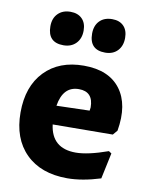

<svg xmlns="http://www.w3.org/2000/svg" viewBox="-81 -755 639 825"><g transform="rotate(10 238.5 -342.5)"><path d="M160 -696Q192 -696 210.5 -677.5Q229 -659 229 -626Q229 -591 208.5 -570Q188 -549 154 -549Q85 -549 85 -620Q85 -655 105.5 -675.5Q126 -696 160 -696ZM342 -696Q374 -696 392 -677.5Q410 -659 410 -626Q410 -591 390 -570Q370 -549 336 -549Q267 -549 267 -620Q267 -655 287 -675.5Q307 -696 342 -696ZM269 11Q154 11 88.5 -54Q23 -119 23 -233Q23 -347 86 -412.5Q149 -478 257 -478Q366 -478 416.5 -411Q467 -344 447 -228L430 -208L168 -206Q181 -104 286 -104Q339 -104 426 -135L438 -127L414 -14Q334 11 269 11ZM253 -375Q184 -375 170 -288L314 -292L316 -306Q316 -375 253 -375Z"/></g></svg>

Font: Alegreya Sans SC ExtraBold
Style: Regular
Weight: 800
Designer: Juan Pablo del Peral
Foundry: Huerta Tipografica
Version: Version 2.007